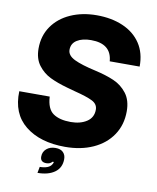

<svg xmlns="http://www.w3.org/2000/svg" viewBox="-102 -857 922 1131"><g transform="rotate(10 358.5 -291.5)"><path d="M12 -259H194Q198 -186 236 -159.5Q274 -133 341 -133Q399 -133 437 -158Q475 -183 475 -230Q475 -263 442 -280Q409 -297 333 -316Q296 -326 286 -329Q225 -346 182 -367Q139 -388 109.5 -427Q80 -466 80 -527Q80 -603 119.5 -660Q159 -717 228.5 -748Q298 -779 385 -779Q473 -779 541.5 -749.5Q610 -720 648 -663Q686 -606 685 -525H506Q498 -629 377 -629Q325 -629 293 -609Q261 -589 261 -551Q261 -517 304 -496Q347 -475 433 -456Q499 -441 546 -420.5Q593 -400 624.5 -359Q656 -318 656 -252Q656 -171 615 -110Q574 -49 501 -16Q428 17 334 17Q184 17 95.5 -54Q7 -125 12 -259ZM208 159Q234 159 252.5 152Q271 145 279 131Q283 126 285 116H277Q265 131 242 131Q225 131 215.5 123Q206 115 206 98Q206 69 227 51Q248 33 281 33Q311 33 326.5 48.5Q342 64 342 89Q342 141 303.5 168.5Q265 196 201 196Z"/></g></svg>

Font: Open Sauce Sans Black Italic
Style: Regular
Weight: 900
Italic angle: -10°
Designer: Alfredo Marco Pradil
Foundry: Creative Sauce Fz LLC
Version: Version 1.477